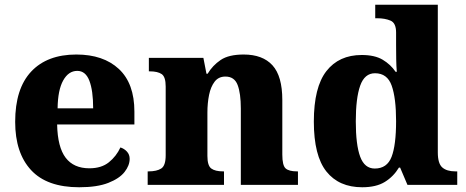

<svg xmlns="http://www.w3.org/2000/svg" viewBox="-20 -780 1965 810"><path d="M314 10Q178 10 111 -62.5Q44 -135 44 -266Q44 -406 111.5 -478Q179 -550 302 -550Q416 -550 481.5 -489Q547 -428 547 -309V-255H221Q223 -159 257 -114.5Q291 -70 357 -70Q408 -70 439.5 -95.5Q471 -121 488 -158Q504 -153 515.5 -140.5Q527 -128 527 -110Q527 -82 505.5 -54.5Q484 -27 437 -8.5Q390 10 314 10ZM373 -323Q373 -398 357 -439.5Q341 -481 306 -481Q269 -481 246.5 -440.5Q224 -400 223 -323Z M603 0V-57H607Q641 -57 660 -69Q679 -81 679 -125V-415Q679 -456 662 -467.5Q645 -479 612 -479H608V-536H838L851 -469H856Q877 -504 911 -527Q945 -550 1008 -550Q1088 -550 1129.5 -504.5Q1171 -459 1171 -358V-128Q1171 -82 1185 -69.5Q1199 -57 1233 -57H1237V0H996V-322Q996 -386 982.5 -421.5Q969 -457 931 -457Q902 -457 885.5 -435.5Q869 -414 862 -379.5Q855 -345 855 -305V-122Q855 -81 871.5 -69Q888 -57 921 -57H925V0Z M1508 10Q1410 10 1357 -56.5Q1304 -123 1304 -267Q1304 -412 1357 -480Q1410 -548 1506 -548Q1561 -548 1594.5 -528Q1628 -508 1649 -477H1654Q1652 -500 1651.5 -531Q1651 -562 1651 -591V-643Q1651 -683 1627.5 -693Q1604 -703 1571 -703H1563V-760H1827V-137Q1827 -90 1846 -73.5Q1865 -57 1901 -57H1909V0H1699L1668 -73H1663Q1640 -35 1603.5 -12.5Q1567 10 1508 10ZM1561 -69Q1613 -69 1632 -118.5Q1651 -168 1651 -269Q1651 -366 1632.5 -418.5Q1614 -471 1562 -471Q1518 -471 1499.5 -418.5Q1481 -366 1481 -268Q1481 -169 1499.5 -119Q1518 -69 1561 -69Z"/></svg>

Font: Noto Serif Telugu ExtraBold
Style: Regular
Weight: 800
Designer: Jelle Bosma - Monotype Design Team
Foundry: Monotype Imaging Inc.
Version: Version 2.005; ttfautohint (v1.8.4.7-5d5b)